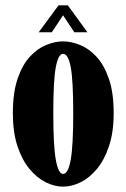

<svg xmlns="http://www.w3.org/2000/svg" viewBox="-20 -686 472 717"><path d="M215.5 11Q184 11 151 -5.2Q118 -21.5 90 -55.2Q62 -89 45 -140.8Q28 -192.5 28 -263.5Q28 -340.5 45.8 -392.2Q63.5 -444 91.8 -474.5Q120 -505 152.8 -518.2Q185.5 -531.5 215.5 -531.5Q245.5 -531.5 278.5 -518.2Q311.5 -505 340 -474.5Q368.5 -444 386.5 -392.2Q404.5 -340.5 404.5 -263.5Q404.5 -192.5 387.2 -140.8Q370 -89 342 -55.2Q314 -21.5 280.8 -5.2Q247.5 11 215.5 11ZM215.5 -36.5Q234.5 -36.5 244 -88.8Q253.5 -141 253.5 -263.5Q253.5 -386.5 244 -435.8Q234.5 -485 215.5 -485Q198 -485 188.5 -435.8Q179 -386.5 179 -263.5Q179 -141 188.5 -88.8Q198 -36.5 215.5 -36.5ZM124.5 -565.5 198.5 -666H233.5L306.5 -565.5H257.5L215.5 -629L173.5 -565.5Z"/></svg>

Font: Imbue Thin 10pt Black
Style: Regular
Weight: 900
Version: Version 1.102